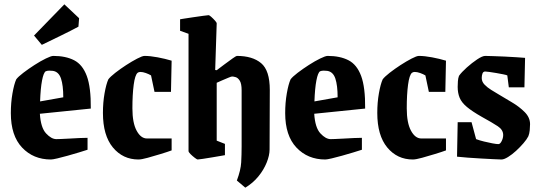

<svg xmlns="http://www.w3.org/2000/svg" viewBox="-20 -725 2483 886"><path d="M384 -34Q369 -29 344 -21.5Q319 -14 292.5 -6.5Q266 1 244.5 6Q223 11 215 11Q134 11 82 -44Q30 -99 30 -203Q30 -251 37.5 -294Q45 -337 55 -359Q64 -371 87.5 -389Q111 -407 139 -425Q167 -443 191.5 -455Q216 -467 226 -467Q283 -467 322 -447Q361 -427 380.5 -374.5Q400 -322 399 -224L164 -200Q168 -136 192.5 -109.5Q217 -83 240 -83Q242 -83 259 -83.5Q276 -84 300 -85.5Q324 -87 347 -88Q370 -89 384 -89ZM191 -396Q181 -390 174 -353.5Q167 -317 165 -257L272 -276Q272 -331 261.5 -362.5Q251 -394 224 -398Q217 -399 207.5 -399Q198 -399 191 -396ZM173 -518 137 -561 277 -705 345 -641 342 -602Q307 -583 259.5 -560Q212 -537 173 -518Z M619 11Q547 11 501 -44.5Q455 -100 455 -204Q455 -252 462.5 -294.5Q470 -337 480 -359Q489 -371 512 -389Q535 -407 562 -424.5Q589 -442 613 -454.5Q637 -467 647 -467Q673 -467 707.5 -460.5Q742 -454 772 -445L769 -301H693L677 -377Q667 -383 653 -388Q639 -393 628 -393Q620 -393 615 -389Q603 -379 597 -334Q591 -289 591 -225Q591 -158 610.5 -122Q630 -86 658 -86H772V-31Q753 -24 722 -14.5Q691 -5 662 3Q633 11 619 11Z M811 -583V-636Q811 -636 829 -639Q847 -642 872 -645.5Q897 -649 917.5 -652Q938 -655 943 -655Q946 -655 955 -647Q964 -639 972 -630Q980 -621 980 -617L973 -402L980 -401Q996 -413 1016.5 -428.5Q1037 -444 1053.5 -455.5Q1070 -467 1073 -467Q1145 -467 1185 -433.5Q1225 -400 1225 -310L1224 -35Q1224 -8 1210.5 25.5Q1197 59 1172 89.5Q1147 120 1112 141L1073 108Q1091 60 1093 24.5Q1095 -11 1095 -50V-308Q1095 -339 1086.5 -352.5Q1078 -366 1067.5 -369Q1057 -372 1051 -372Q1047 -372 1033 -366Q1019 -360 1003.5 -353.5Q988 -347 980 -343V-76L1018 -61V-9Q1018 -9 1001 -6Q984 -3 960 1Q936 5 916.5 8Q897 11 892 11Q889 11 878.5 3Q868 -5 859 -14Q850 -23 850 -28V-569Z M1650 -34Q1635 -29 1610 -21.5Q1585 -14 1558.5 -6.5Q1532 1 1510.5 6Q1489 11 1481 11Q1400 11 1348 -44Q1296 -99 1296 -203Q1296 -251 1303.5 -294Q1311 -337 1321 -359Q1330 -371 1353.5 -389Q1377 -407 1405 -425Q1433 -443 1457.5 -455Q1482 -467 1492 -467Q1549 -467 1588 -447Q1627 -427 1646.5 -374.5Q1666 -322 1665 -224L1430 -200Q1434 -136 1458.5 -109.5Q1483 -83 1506 -83Q1508 -83 1525 -83.5Q1542 -84 1566 -85.5Q1590 -87 1613 -88Q1636 -89 1650 -89ZM1457 -396Q1447 -390 1440 -353.5Q1433 -317 1431 -257L1538 -276Q1538 -331 1527.5 -362.5Q1517 -394 1490 -398Q1483 -399 1473.5 -399Q1464 -399 1457 -396Z M1885 11Q1813 11 1767 -44.5Q1721 -100 1721 -204Q1721 -252 1728.5 -294.5Q1736 -337 1746 -359Q1755 -371 1778 -389Q1801 -407 1828 -424.5Q1855 -442 1879 -454.5Q1903 -467 1913 -467Q1939 -467 1973.5 -460.5Q2008 -454 2038 -445L2035 -301H1959L1943 -377Q1933 -383 1919 -388Q1905 -393 1894 -393Q1886 -393 1881 -389Q1869 -379 1863 -334Q1857 -289 1857 -225Q1857 -158 1876.5 -122Q1896 -86 1924 -86H2038V-31Q2019 -24 1988 -14.5Q1957 -5 1928 3Q1899 11 1885 11Z M2294 11Q2283 11 2257.5 9.5Q2232 8 2200.5 6.5Q2169 5 2139 2.5Q2109 0 2089 -2L2092 -161H2156L2177 -83Q2193 -77 2213.5 -72Q2234 -67 2252.5 -63.5Q2271 -60 2280 -60Q2288 -60 2295 -74Q2302 -88 2302 -102Q2302 -126 2277 -142.5Q2252 -159 2203 -186Q2159 -211 2134.5 -231.5Q2110 -252 2101 -274Q2092 -296 2092 -324Q2092 -336 2093 -350Q2094 -364 2098 -375Q2110 -392 2134 -413.5Q2158 -435 2182 -451Q2206 -467 2219 -467Q2232 -467 2256 -466Q2280 -465 2308 -464Q2336 -463 2361.5 -461Q2387 -459 2403 -458L2400 -322H2328L2321 -377Q2317 -379 2302.5 -382Q2288 -385 2270.5 -388Q2253 -391 2238.5 -393Q2224 -395 2219 -395Q2210 -395 2206.5 -386Q2203 -377 2203 -365Q2203 -348 2216 -334.5Q2229 -321 2247 -310Q2265 -299 2280 -290Q2308 -273 2342 -253Q2376 -233 2401 -208Q2426 -183 2426 -152Q2426 -140 2424.5 -124Q2423 -108 2418 -96Q2411 -82 2395.5 -64Q2380 -46 2361.5 -29Q2343 -12 2324.5 -0.5Q2306 11 2294 11Z"/></svg>

Font: Grenze Gotisch
Style: Bold
Weight: 700
Designer: Renata Polastri
Foundry: Omnibus-Type
Version: Version 1.001